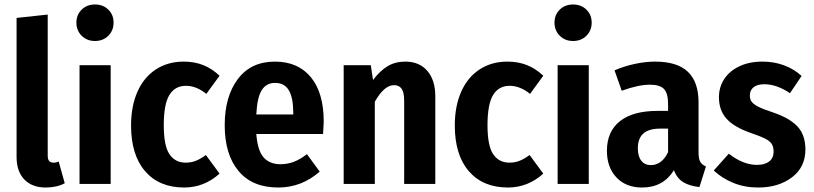

<svg xmlns="http://www.w3.org/2000/svg" viewBox="-20 -821 3633 857"><path d="M54 -120V-741L193 -756V-126Q193 -95 218 -95Q232 -95 242 -100L269 -3Q233 16 184 16Q123 16 88.5 -20Q54 -56 54 -120Z M487 -720Q487 -685 463.5 -661.5Q440 -638 404 -638Q368 -638 344.5 -661.5Q321 -685 321 -720Q321 -755 344.5 -778Q368 -801 404 -801Q440 -801 463.5 -778Q487 -755 487 -720ZM474 0H335V-530H474Z M960 -483 901 -402Q856 -438 810 -438Q761 -438 736 -397Q711 -356 711 -262Q711 -170 736.5 -132.5Q762 -95 809 -95Q833 -95 853.5 -103Q874 -111 899 -129L960 -46Q891 16 802 16Q691 16 628 -56.5Q565 -129 565 -261Q565 -347 593.5 -411.5Q622 -476 675.5 -511Q729 -546 800 -546Q848 -546 887 -530.5Q926 -515 960 -483Z M1422 -223H1124Q1130 -148 1157 -118Q1184 -88 1232 -88Q1263 -88 1291 -98.5Q1319 -109 1350 -133L1407 -55Q1326 16 1222 16Q1106 16 1044.5 -58Q983 -132 983 -262Q983 -390 1041.5 -468Q1100 -546 1207 -546Q1310 -546 1367.5 -476.5Q1425 -407 1425 -277Q1425 -268 1422 -223ZM1289 -317Q1289 -384 1269.5 -417.5Q1250 -451 1208 -451Q1169 -451 1148.5 -419Q1128 -387 1124 -310H1289Z M1923 -391V0H1784V-371Q1784 -409 1772.5 -425Q1761 -441 1739 -441Q1695 -441 1653 -367V0H1514V-530H1635L1645 -464Q1676 -505 1710 -525.5Q1744 -546 1789 -546Q1852 -546 1887.5 -504.5Q1923 -463 1923 -391Z M2405 -483 2346 -402Q2301 -438 2255 -438Q2206 -438 2181 -397Q2156 -356 2156 -262Q2156 -170 2181.5 -132.5Q2207 -95 2254 -95Q2278 -95 2298.5 -103Q2319 -111 2344 -129L2405 -46Q2336 16 2247 16Q2136 16 2073 -56.5Q2010 -129 2010 -261Q2010 -347 2038.5 -411.5Q2067 -476 2120.5 -511Q2174 -546 2245 -546Q2293 -546 2332 -530.5Q2371 -515 2405 -483Z M2621 -720Q2621 -685 2597.5 -661.5Q2574 -638 2538 -638Q2502 -638 2478.5 -661.5Q2455 -685 2455 -720Q2455 -755 2478.5 -778Q2502 -801 2538 -801Q2574 -801 2597.5 -778Q2621 -755 2621 -720ZM2608 0H2469V-530H2608Z M3131 -78 3102 14Q3057 9 3029.5 -8Q3002 -25 2988 -61Q2940 16 2846 16Q2774 16 2731.5 -29Q2689 -74 2689 -148Q2689 -234 2747 -280Q2805 -326 2915 -326H2962V-356Q2962 -405 2943.5 -424Q2925 -443 2881 -443Q2830 -443 2755 -416L2723 -507Q2767 -526 2814.5 -536Q2862 -546 2904 -546Q3003 -546 3050.5 -500.5Q3098 -455 3098 -364V-140Q3098 -112 3105.5 -99Q3113 -86 3131 -78ZM2962 -142V-247H2928Q2876 -247 2851.5 -225Q2827 -203 2827 -159Q2827 -123 2842.5 -103.5Q2858 -84 2885 -84Q2910 -84 2929.5 -99Q2949 -114 2962 -142Z M3558 -482 3506 -405Q3447 -445 3391 -445Q3360 -445 3343.5 -431.5Q3327 -418 3327 -395Q3327 -378 3335 -367Q3343 -356 3364 -345Q3385 -334 3428 -320Q3503 -295 3539 -257Q3575 -219 3575 -154Q3575 -75 3515 -29.5Q3455 16 3364 16Q3304 16 3253.5 -4.5Q3203 -25 3166 -60L3233 -135Q3297 -85 3359 -85Q3394 -85 3413.5 -100.5Q3433 -116 3433 -144Q3433 -165 3425 -178Q3417 -191 3395.5 -202Q3374 -213 3330 -228Q3256 -254 3222.5 -291.5Q3189 -329 3189 -387Q3189 -432 3212.5 -468Q3236 -504 3280 -525Q3324 -546 3383 -546Q3435 -546 3479.5 -529.5Q3524 -513 3558 -482Z"/></svg>

Font: Fira Sans Condensed SemiBold
Style: Regular
Weight: 600
Width: 3
Designer: bBox Type GmbH & Carrois Corporate GbR & Edenspiekermann AG
Foundry: bBox Type GmbH & Carrois Corporate GbR & Edenspiekermann AG
Version: Version 4.301